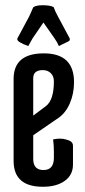

<svg xmlns="http://www.w3.org/2000/svg" viewBox="-20 -704 325 734"><path d="M107 -405V-262L155 -298Q186 -321 186 -393Q186 -413 174 -424.5Q162 -436 144 -436Q107 -436 107 -405ZM32 -402Q32 -500 147.5 -500Q263 -500 263 -390Q263 -346 247 -309Q231 -272 203 -253L107 -187V-96Q107 -54 146.5 -54Q186 -54 186 -101V-124Q186 -149 183 -171Q196 -174 209.5 -174Q223 -174 235 -170Q259 -164 259 -147V-75Q259 -35 227.5 -12.5Q196 10 144 10Q32 10 32 -89ZM88 -528Q46 -543 46 -554Q46 -557 48 -560L92 -642L107 -676Q117 -684 144 -684Q171 -684 185 -677Q190 -662 201 -642L245 -560Q247 -557 247 -553Q247 -549 242 -546L205 -528Q200 -541 188 -558L146 -618L105 -558Z"/></svg>

Font: Medula One
Style: Regular
Weight: 400
Designer: Luciano Vergara
Foundry: Luciano Vergara
Version: Version 1.002